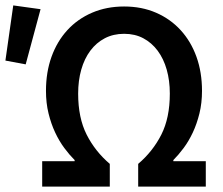

<svg xmlns="http://www.w3.org/2000/svg" viewBox="-41 -690 825 710"><path d="M115 0V-94H235V-98Q216 -117 197 -142.5Q178 -168 163 -200Q148 -232 138.5 -270.5Q129 -309 129 -354Q129 -423 149.5 -480Q170 -537 208 -578.5Q246 -620 299.5 -643Q353 -666 418 -666Q483 -666 536 -643Q589 -620 627 -578.5Q665 -537 685.5 -480Q706 -423 706 -354Q706 -309 696.5 -270.5Q687 -232 672 -200Q657 -168 638 -142.5Q619 -117 600 -98V-94H720V0H470V-84Q524 -130 555.5 -192Q587 -254 587 -344Q587 -392 575.5 -432.5Q564 -473 542 -502.5Q520 -532 489 -548.5Q458 -565 418 -565Q378 -565 346.5 -548.5Q315 -532 293 -502.5Q271 -473 259.5 -432.5Q248 -392 248 -344Q248 -254 279.5 -192Q311 -130 365 -84V0ZM-21 -466 8 -670 109 -656 54 -452Z"/></svg>

Font: Giro Sans Semibold
Style: Regular
Weight: 600
Designer: Paul D. Hunt
Foundry: Adobe Systems Incorporated
Version: Version 1.000;PS 1.0;hotconv 1.0.88;makeotf.lib2.5.647800